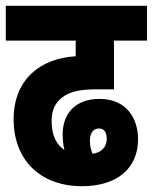

<svg xmlns="http://www.w3.org/2000/svg" viewBox="-20 -642 527 662"><path d="M263 0C382 0 456 -60 456 -162C456 -233 417 -301 323 -301C236 -301 196 -246 196 -179C196 -160 198 -142 202 -125C175 -143 158 -175 158 -224C158 -264 171 -287 193 -305C219 -326 256 -334 312 -334H373V-502H487V-622H0V-502H241V-448C119 -441 27 -368 27 -231C27 -90 119 0 263 0ZM290 -157C290 -178 298 -199 321 -199C339 -199 348 -186 348 -163C348 -133 327 -115 299 -112C293 -126 290 -141 290 -157Z"/></svg>

Font: Noto Sans Devanagari UI ExtraCondensed ExtraBold
Style: Regular
Weight: 800
Width: 2
Designer: Jelle Bosma - Monotype Design Team
Foundry: Monotype Imaging Inc.
Version: Version 2.003